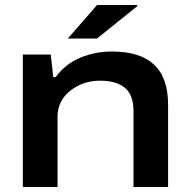

<svg xmlns="http://www.w3.org/2000/svg" viewBox="-20 -744 756 764"><path d="M250 -590.8 366.2 -724.1H525.9V-719.2L366.2 -590.8ZM70.8 0V-526.9H182.1L191.9 -437H201.2Q241.2 -490.7 300.5 -514.9Q359.9 -539.1 425.8 -539.1Q537.1 -539.1 593 -486.8Q648.9 -434.6 648.9 -326.2V0H511.2V-301.8Q511.2 -366.7 476.8 -394.8Q442.4 -422.9 377.9 -422.9Q309.6 -422.9 259.3 -382.6Q209 -342.3 209 -279.8V0Z"/></svg>

Font: Archivo Expanded SemiBold
Style: Regular
Weight: 600
Width: 7
Designer: Hector Gatti
Foundry: Omnibus-Type
Version: Version 2.001